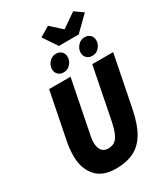

<svg xmlns="http://www.w3.org/2000/svg" viewBox="-242 -1118 1089 1241"><g transform="rotate(-30 303.0 -498.0)"><path d="M247 12Q146 12 97 -46.5Q48 -105 48 -196Q48 -226 51 -253Q54 -280 60 -308L128 -650H288L216 -288Q212 -268 208 -248Q204 -228 204 -208Q204 -168 220.5 -147Q237 -126 268 -126Q296 -126 315.5 -138.5Q335 -151 349.5 -183.5Q364 -216 376 -276L450 -650H606L530 -268Q509 -163 472 -102Q435 -41 379.5 -14.5Q324 12 247 12ZM264 -696Q240 -696 224 -711.5Q208 -727 208 -752Q208 -779 228.5 -802.5Q249 -826 280 -826Q304 -826 320 -811Q336 -796 336 -770Q336 -743 316 -719.5Q296 -696 264 -696ZM478 -696Q454 -696 438 -711.5Q422 -727 422 -752Q422 -779 442.5 -802.5Q463 -826 494 -826Q518 -826 534 -811Q550 -796 550 -770Q550 -743 530 -719.5Q510 -696 478 -696ZM322 -860 252 -964 326 -1008 406 -936H410L514 -1008L576 -964L470 -860Z"/></g></svg>

Font: Source Code Pro ExtraLight Black
Style: Italic
Weight: 900
Italic angle: -11°
Monospace: yes
Version: Version 1.016;hotconv 1.0.116;makeotfexe 2.5.65601